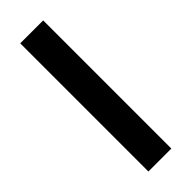

<svg xmlns="http://www.w3.org/2000/svg" viewBox="-231 -702 722 722"><g transform="rotate(-45 129.5 -341.0)"><path d="M190.4 -682.1V-0.5H68.4V-682.1Z"/></g></svg>

Font: Vazirmatn UI
Style: Bold
Weight: 700
Designer: Saber Rastikerdar
Foundry: Saber Rastikerdar
Version: Version 33.003